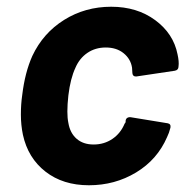

<svg xmlns="http://www.w3.org/2000/svg" viewBox="-20 -542 551 570"><path d="M48 -142Q42 -171 42 -202Q42 -233 46 -260Q54 -327 76 -376Q108 -444 170.5 -483Q233 -522 310 -522Q387 -522 441 -482Q495 -442 507 -381Q512 -359 510 -345Q510 -334 499 -332L385 -315H383Q374 -315 373 -325L372 -341Q368 -367 347 -384Q326 -401 294 -401Q263 -401 239.5 -385Q216 -369 204 -341Q189 -309 183 -259Q180 -232 180 -211Q180 -191 183 -177Q188 -147 207.5 -130Q227 -113 258 -113Q289 -113 313.5 -129.5Q338 -146 350 -175Q352 -177 352.5 -178.5Q353 -180 353 -181V-184Q354 -190 358.5 -192.5Q363 -195 368 -194L478 -176Q488 -174 486 -163Q482 -147 476 -135Q447 -68 384 -30Q321 8 244 8Q167 8 115 -32.5Q63 -73 48 -142Z"/></svg>

Font: Barlow
Style: Bold Italic
Weight: 700
Italic angle: -7°
Designer: Jeremy Tribby
Foundry: Tribby Type
Version: Version 1.422